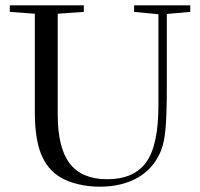

<svg xmlns="http://www.w3.org/2000/svg" viewBox="-20 -683 746 716"><path d="M352.1 13.2Q309.6 13.2 270.5 3.7Q231.4 -5.9 205.6 -21.5Q155.3 -51.8 132.6 -110.1Q109.9 -168.5 109.9 -264.2V-631.8L16.6 -638.7V-663.1H292.5V-638.7L195.3 -631.8V-254.9Q195.3 -131.8 240.2 -73.2Q285.2 -14.6 379.9 -14.6Q479 -14.6 524.9 -77.6Q570.8 -140.6 570.8 -290V-629.9L480 -638.7V-663.1H689.5V-638.7L602.1 -630.9V-357.4Q602.1 -262.7 597.7 -208Q593.3 -153.3 580.6 -121.6Q553.7 -55.2 494.4 -21Q435.1 13.2 352.1 13.2Z"/></svg>

Font: Elstob 18pt
Style: Regular
Weight: 400
Designer: Peter S. Baker
Version: Version 1.015